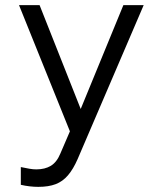

<svg xmlns="http://www.w3.org/2000/svg" viewBox="-20 -508 640 747"><path d="M129 219Q113 219 95.5 217Q78 215 61 211V142Q80 146 94.5 148.5Q109 151 121 151Q155 151 178 137Q201 123 215 89L252 3L54 -488H134L294 -84L460 -488H539L282 111Q265 150 244.5 174Q224 198 196.5 208.5Q169 219 129 219Z"/></svg>

Font: Red Hat Mono
Style: Regular
Weight: 300
Monospace: yes
Designer: Pentagram, MCKL
Foundry: Pentagram, MCKL
Version: Version 1.023